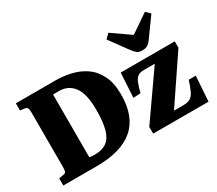

<svg xmlns="http://www.w3.org/2000/svg" viewBox="-143 -1128 1626 1436"><g transform="rotate(-30 670.0 -410.5)"><path d="M41 0V-62L77 -68Q96 -70 102 -80Q108 -90 108 -121V-597Q108 -622 101 -632Q94 -642 74 -644L41 -648V-710H380Q450 -710 516.5 -694.5Q583 -679 637 -641.5Q691 -604 723.5 -538Q756 -472 756 -373Q756 -184 649 -92Q542 0 330 0ZM362 -82Q425 -82 464 -110Q503 -138 520.5 -200.5Q538 -263 538 -367Q538 -505 492.5 -566.5Q447 -628 367 -628H315V-86Q338 -82 362 -82ZM817 0V-58L1089 -447H996Q962 -447 943 -434Q924 -421 911.5 -391Q899 -361 886 -309L823 -306L835 -517H1302V-462L1038 -71H1118Q1156 -71 1178 -83.5Q1200 -96 1215.5 -127.5Q1231 -159 1249 -216H1310L1295 0ZM1062 -579Q1031 -579 1015 -591Q999 -603 978 -632L867 -784L904 -821L1061 -712L1219 -820L1255 -785L1138 -623Q1118 -596 1100.5 -587.5Q1083 -579 1062 -579Z"/></g></svg>

Font: Literata 36pt ExtraBold
Style: Regular
Weight: 800
Designer: Latin by Veronika Burian and Jose Scaglione. Greek by Irene Vlachou. Cyrillic by Vera Evstafieva.
Foundry: TypeTogether
Version: Version 3.002